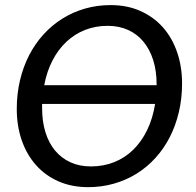

<svg xmlns="http://www.w3.org/2000/svg" viewBox="-20 -746 788 773"><path d="M713 -409.5Q713 -349 700 -294.2Q687 -239.5 663.2 -193.2Q639.5 -147 605.5 -109.8Q571.5 -72.5 529.5 -46.5Q487.5 -20.5 438.2 -6.5Q389 7.5 335 7.5Q268.5 7.5 215.2 -16Q162 -39.5 124.8 -81.5Q87.5 -123.5 67.5 -181.2Q47.5 -239 47.5 -307.5Q47.5 -368 60.5 -422.8Q73.5 -477.5 97.5 -524Q121.5 -570.5 155.5 -607.8Q189.5 -645 231.5 -671.2Q273.5 -697.5 322.5 -711.5Q371.5 -725.5 425.5 -725.5Q492 -725.5 545.2 -701.8Q598.5 -678 635.8 -636Q673 -594 693 -536Q713 -478 713 -409.5ZM346 -76Q396.5 -76 439.8 -93.2Q483 -110.5 516.5 -143.2Q550 -176 572.5 -222.5Q595 -269 604.5 -327.5H149.5V-310.5Q149.5 -257 163 -213.5Q176.5 -170 202 -139.5Q227.5 -109 263.8 -92.5Q300 -76 346 -76ZM610.5 -407Q610.5 -460.5 596.8 -504Q583 -547.5 557.5 -578.2Q532 -609 495.5 -625.5Q459 -642 413.5 -642Q364.5 -642 322.5 -625.5Q280.5 -609 247.5 -578Q214.5 -547 191.5 -502.8Q168.5 -458.5 158 -403H610.5Z"/></svg>

Font: Lato Medium
Style: Italic
Weight: 500
Italic angle: -7°
Designer: Lukasz Dziedzic
Foundry: tyPoland Lukasz Dziedzic
Version: Version 2.006; 2014-01-15